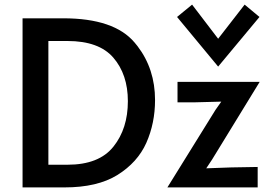

<svg xmlns="http://www.w3.org/2000/svg" viewBox="-20 -815 1180 835"><path d="M78.1 -735.4Q122.1 -735.4 254.9 -735.4Q476.6 -735.4 565.4 -629.9Q572.3 -622.1 578.1 -614.3Q654.3 -514.6 654.3 -379.9Q654.3 -279.3 616.2 -193.4Q578.1 -108.4 490.2 -53.7Q403.3 0 260.7 0Q200.2 0 78.1 0Q78.1 -183.6 78.1 -735.4ZM273.4 -98.6Q411.1 -98.6 473.6 -177.7Q536.1 -255.9 536.1 -375Q536.1 -491.2 472.7 -564.5Q410.2 -636.7 273.4 -636.7Q245.1 -636.7 190.4 -636.7Q190.4 -502.9 190.4 -98.6Q210.9 -98.6 273.4 -98.6ZM917 -336.9Q922.9 -345.7 942.4 -373Q914.1 -372.1 831.1 -370.1Q811.5 -370.1 752 -370.1Q752 -392.6 752 -459Q840.8 -459 1109.4 -459Q1057.6 -374 902.3 -121.1Q895.5 -111.3 877 -83Q904.3 -84 985.4 -86.9Q1013.7 -87.9 1100.6 -88.9Q1100.6 -66.4 1100.6 0Q1002.9 0 708 0Q759.8 -84 917 -336.9ZM750 -741.2Q766.6 -754.9 815.4 -794.9Q843.8 -757.8 928.7 -646.5Q958 -683.6 1043.9 -794.9Q1059.6 -781.2 1108.4 -741.2Q1063.5 -686.5 928.7 -525.4Q925.8 -529.3 915 -542Q874 -591.8 750 -741.2Z"/></svg>

Font: Alata=Ham
Style: Regular
Weight: 400
Designer: Spyros Zevelakis, Eben Sorkin
Version: Version 1.004